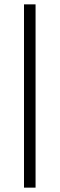

<svg xmlns="http://www.w3.org/2000/svg" viewBox="-20 -780 273 880"><path d="M90 80H143V-760H90Z"/></svg>

Font: Arthouse Owned Light
Style: Regular
Weight: 300
Designer: Jeremy Tribby
Foundry: Tribby Type
Version: Version 1.000;PS 001.000;hotconv 1.0.88;makeotf.lib2.5.64775